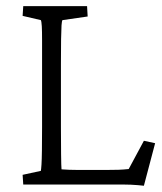

<svg xmlns="http://www.w3.org/2000/svg" viewBox="-20 -593 521 617"><path d="M442.4 3.9Q434.6 2.9 423.3 2Q412.1 1 399.9 0.5Q387.7 0 376 0H54.7L52.7 -31.2L111.3 -43.9Q112.3 -48.8 113.3 -64Q114.3 -79.1 114.7 -108.9Q115.2 -138.7 115.2 -184.6V-387.7Q115.2 -434.6 115.2 -463.9Q115.2 -493.2 114.3 -508.8Q113.3 -524.4 111.3 -528.3L52.7 -542L54.7 -573.2H259.8L261.7 -540L180.7 -528.3Q178.7 -525.4 177.7 -511.2Q176.8 -497.1 176.3 -467.3Q175.8 -437.5 175.8 -387.7V-184.6Q175.8 -136.7 176.3 -97.2Q176.8 -57.6 177.7 -48.8Q189.5 -47.9 202.1 -47.4Q214.8 -46.9 229.5 -46.9H323.2Q344.7 -46.9 360.4 -47.4Q376 -47.9 393.6 -49.8L442.4 -140.6L478.5 -132.8Z"/></svg>

Font: Crimson Pro ExtraLight
Style: Regular
Weight: 250
Designer: Jacques Le Bailly
Foundry: Baron von Fonthausen
Version: Version 1.003